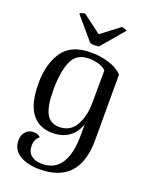

<svg xmlns="http://www.w3.org/2000/svg" viewBox="-173 -816 885 1136"><g transform="rotate(20 269.5 -248.0)"><path d="M46 112Q46 78 65.5 57Q85 36 114 36Q146 36 158 53Q130 75 130 115Q130 154 155 175Q180 196 223 196Q303 196 342.5 135Q382 74 382 -41V-111Q364 -56 322 -26.5Q280 3 219 3Q134 3 88 -57.5Q42 -118 42 -248Q42 -366 94.5 -444.5Q147 -523 274 -523Q331 -523 384.5 -507Q438 -491 472 -457V-45Q472 231 220 231Q145 231 95.5 201Q46 171 46 112ZM381 -248 382 -450Q366 -467 337 -476Q308 -485 274 -485Q195 -485 166.5 -418.5Q138 -352 138 -239Q138 -135 163.5 -89.5Q189 -44 244 -44Q314 -44 347.5 -103Q381 -162 381 -248ZM277 -640 392 -727Q399 -727 411 -723Q423 -719 425 -715L304 -573Q295 -570 276 -570Q258 -570 249 -573L128 -715Q129 -719 141.5 -723Q154 -727 161 -727Z"/></g></svg>

Font: Arima Madurai Medium
Style: Regular
Weight: 500
Designer: Joana Correia and Natanael Gama
Foundry: NDISCOVER
Version: Version 1.020